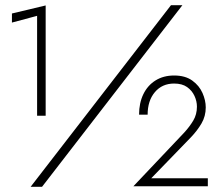

<svg xmlns="http://www.w3.org/2000/svg" viewBox="-20 -720 859 740"><path d="M639 -700 98 0H142L683 -700ZM26 -633 123 -659V-274H156V-699L26 -668ZM494 -2H781V-33H563L716 -191Q740 -216 756.5 -244Q773 -272 773 -306Q773 -333 760.5 -361.5Q748 -390 721 -409.5Q694 -429 651 -429Q610 -429 579.5 -410Q549 -391 532.5 -357Q516 -323 516 -278H549Q549 -332 577 -365Q605 -398 651 -398Q682 -398 701 -384.5Q720 -371 729.5 -350.5Q739 -330 739 -309Q739 -279 725 -255.5Q711 -232 690 -209Z"/></svg>

Font: Jost Light
Style: Regular
Weight: 300
Version: Version 3.710